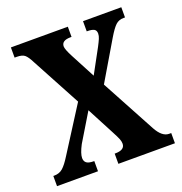

<svg xmlns="http://www.w3.org/2000/svg" viewBox="-129 -826 889 938"><g transform="rotate(-20 316.0 -357.0)"><path d="M9 -53H14Q41 -53 59 -69Q77 -85 100 -122L247 -353L110 -608Q95 -638 82 -649.5Q69 -661 40 -661H29V-714H325V-661H320Q273 -661 273 -630Q273 -615 295 -573L362 -446L430 -571Q441 -592 447 -606Q453 -620 453 -632Q453 -649 441.5 -655Q430 -661 408 -661H404V-714H603V-661H595Q571 -661 554.5 -646Q538 -631 513 -589L394 -388L546 -106Q575 -53 611 -53H622V0H328V-53H331Q381 -53 381 -86Q381 -97 376 -110Q371 -123 354 -155L280 -296L193 -152Q171 -110 171 -87Q171 -70 182 -61.5Q193 -53 218 -53H222V0H9Z"/></g></svg>

Font: Noto Serif CondExtraBold
Style: Regular
Weight: 800
Width: 3
Designer: Monotype Design Team
Foundry: Monotype Imaging Inc.
Version: Version 1.001